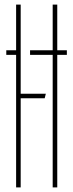

<svg xmlns="http://www.w3.org/2000/svg" viewBox="-20 -820 320 840"><path d="M7.5 -600H57.5V-580H7.5ZM111.5 -600H272.5V-580H111.5ZM50.5 0V-800H70.5V0ZM61.5 -390V-410H180.5L175.5 -390ZM210.5 0V-800H230.5V0Z"/></svg>

Font: Big Shoulders Stencil Thin
Style: Regular
Weight: 100
Designer: Patric King
Foundry: XO Type Co
Version: Version 2.001